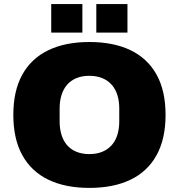

<svg xmlns="http://www.w3.org/2000/svg" viewBox="-20 -905 873 937"><path d="M416 12Q299 12 216 -28Q133 -68 89 -147.5Q45 -227 45 -344Q45 -462 89 -541Q133 -620 216 -660Q299 -700 416 -700Q534 -700 617 -660Q700 -620 744 -541Q788 -462 788 -344Q788 -227 744 -147.5Q700 -68 617 -28Q534 12 416 12ZM416 -153Q452 -153 479.5 -164.5Q507 -176 525.5 -197Q544 -218 553 -247.5Q562 -277 562 -312V-376Q562 -411 553 -440.5Q544 -470 525.5 -491Q507 -512 479.5 -523.5Q452 -535 416 -535Q380 -535 352.5 -523.5Q325 -512 307 -491Q289 -470 280 -440.5Q271 -411 271 -376V-312Q271 -277 280 -247.5Q289 -218 307 -197Q325 -176 352.5 -164.5Q380 -153 416 -153ZM230 -746V-885H382V-746ZM450 -746V-885H602V-746Z"/></svg>

Font: Archivo SemiBold Black
Style: Regular
Weight: 900
Version: Version 2.001